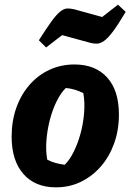

<svg xmlns="http://www.w3.org/2000/svg" viewBox="-20 -792 560 825"><path d="M220 13Q131 13 80.5 -44.5Q30 -102 30 -205Q30 -272 50 -328.5Q70 -385 106.5 -427Q143 -469 192.5 -492Q242 -515 300 -515Q390 -515 440.5 -459Q491 -403 491 -300Q491 -233 470.5 -176Q450 -119 413.5 -77Q377 -35 328 -11Q279 13 220 13ZM258 -84Q278 -103 296 -138.5Q314 -174 326 -218Q338 -262 341.5 -308Q345 -354 338 -392Q320 -401 301.5 -406.5Q283 -412 263 -414Q242 -394 224 -358Q206 -322 194.5 -278Q183 -234 179.5 -189Q176 -144 183 -106Q200 -97 218 -92Q236 -87 258 -84ZM178 -588 147 -619Q180 -671 201.5 -700.5Q223 -730 239 -742.5Q255 -755 268.5 -755.5Q282 -756 299 -752L419 -719L487 -772L520 -741Q488 -687 466 -657.5Q444 -628 427.5 -616.5Q411 -605 397 -604.5Q383 -604 368 -608L247 -641Z"/></svg>

Font: Piazzolla Thin Black
Style: Italic
Weight: 900
Italic angle: -11.3°
Version: Version 2.005